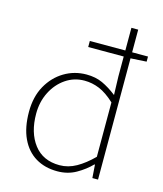

<svg xmlns="http://www.w3.org/2000/svg" viewBox="-119 -882 833 982"><g transform="rotate(15 297.5 -390.5)"><path d="M277 13Q211 13 162 -16.5Q113 -46 86 -103.5Q59 -161 59 -244Q59 -324 91.5 -382Q124 -440 177.5 -472Q231 -504 295 -504Q343 -504 380 -487Q417 -470 457 -439L454 -537V-794H490V0H460L455 -70H452Q420 -37 376 -12Q332 13 277 13ZM280 -20Q326 -20 368.5 -44Q411 -68 454 -111V-399Q411 -439 372.5 -455Q334 -471 293 -471Q238 -471 193.5 -440.5Q149 -410 123 -358.5Q97 -307 97 -244Q97 -144 144.5 -82Q192 -20 280 -20ZM266 -642V-674H574V-647L490 -642Z"/></g></svg>

Font: Noto Sans HK Thin
Style: Regular
Weight: 100
Designer: Ryoko NISHIZUKA 西塚涼子 (kana, bopomofo & ideographs); Paul D. Hunt (Latin, Greek & Cyrillic); Sandoll Communications 산돌커뮤니
Foundry: Adobe
Version: Version 2.004-H2;hotconv 1.0.118;makeotfexe 2.5.65603